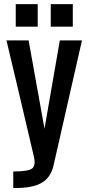

<svg xmlns="http://www.w3.org/2000/svg" viewBox="-20 -776 432 940"><path d="M11.7 -578.1H120.1L197.8 -146L272.9 -578.1H381.3L242.7 31.7Q229 93.3 184.3 118.9Q139.6 144.5 58.1 144.5H44.9V63.5Q116.2 63.5 136 49.8Q155.8 36.1 146.5 -6.3Q132.3 -66.9 127.9 -85.9Q110.8 -159.2 70.1 -332Q29.3 -504.9 11.7 -578.1ZM57.1 -645.5V-755.9H164.6V-645.5ZM228.5 -645.5V-755.9H336.4V-645.5Z"/></svg>

Font: Oswald Regular
Style: Regular
Weight: 400
Designer: Vernon Adams
Foundry: Vernon Adams
Version: 3.0; ttfautohint (v0.95) -l 8 -r 50 -G 200 -x 0 -w "G" -W -c